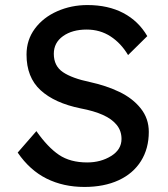

<svg xmlns="http://www.w3.org/2000/svg" viewBox="-20 -730 664 760"><path d="M325 -87Q379 -87 420 -112.5Q461 -138 461 -180Q461 -212 442 -235.5Q423 -259 387.5 -275Q352 -291 299 -301Q196 -322 140.5 -373Q85 -424 85 -514Q85 -572 118 -616.5Q151 -661 206.5 -685.5Q262 -710 326 -710Q408 -710 468 -678.5Q528 -647 563 -587L487 -512Q459 -559 417.5 -586Q376 -613 323 -613Q266 -613 229.5 -587Q193 -561 193 -517Q193 -469 229 -444.5Q265 -420 337 -405Q401 -391 453 -366Q505 -341 537 -301Q569 -261 569 -208Q569 -142 538 -92.5Q507 -43 449.5 -16.5Q392 10 314 10Q231 10 164.5 -23Q98 -56 50 -126L124 -211Q169 -147 213.5 -117Q258 -87 325 -87Z"/></svg>

Font: Lexend
Style: Regular
Weight: 400
Designer: Thomas Jockin
Foundry: Lexend
Version: Version 1.000